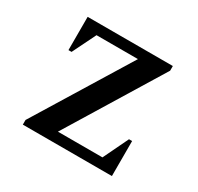

<svg xmlns="http://www.w3.org/2000/svg" viewBox="-125 -707 880 855"><g transform="rotate(30 315.0 -280.0)"><path d="M86 0V-24L384 -509H171L112 -389H96V-560H534V-536L237 -51H466L528 -180H544V0Z"/></g></svg>

Font: Spectral SC SemiBold
Style: Regular
Weight: 600
Designer: Jean-Baptiste Levee
Foundry: Production Type
Version: Version 2.001